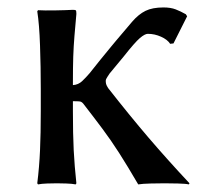

<svg xmlns="http://www.w3.org/2000/svg" viewBox="-20 -485 570 508"><path d="M87.9 -249Q87.9 -308.6 85.9 -364.7Q84 -420.9 78.6 -455.1L80.6 -458Q97.2 -457 126 -457.5Q154.8 -458 172.9 -459Q179.2 -459 180.7 -457.5Q182.1 -456.1 182.1 -448.2Q179.2 -416.5 177 -389.9Q174.8 -363.3 173.8 -335Q172.9 -306.6 172.9 -266.1V-259.8Q187.5 -260.7 198 -271Q208.5 -281.2 217.3 -291.5Q229 -306.6 245.4 -326.7Q261.7 -346.7 274.4 -362.1Q287.1 -377.4 287.1 -377.4Q312.5 -407.7 329.6 -427.5Q346.7 -447.3 365 -456.3Q383.3 -465.3 412.6 -465.3Q431.6 -465.3 444.8 -460.2Q458 -455.1 471.7 -447.3L475.1 -441.9L439 -370.1L430.2 -369.1Q422.9 -380.4 406 -387.9Q389.2 -395.5 371.1 -395.5Q363.3 -395.5 350.1 -384.3Q336.9 -373 307.6 -335.9L270 -290.5Q268.1 -287.1 263.9 -281.2Q259.8 -275.4 259.8 -271Q259.8 -267.1 260.7 -262.9Q261.7 -258.8 266.1 -252Q322.3 -180.2 372.6 -121.3Q422.9 -62.5 481.4 0L479.5 2.9Q471.7 1 450.4 0.5Q429.2 0 415.5 0Q401.9 0 379.4 0.5Q356.9 1 345.7 2.9Q316.9 -46.4 295.2 -80.3Q273.4 -114.3 251.2 -144Q229 -173.8 200.2 -210.9Q197.3 -214.4 194.1 -215.8Q190.9 -217.3 172.9 -217.3V-190.9Q172.9 -130.4 175 -87.9Q177.2 -45.4 182.1 0L180.2 2.9Q170.9 1 155.3 0.5Q139.6 0 130.4 0Q120.6 0 105.2 0.5Q89.8 1 80.6 2.9L78.6 0Q84 -43.5 85.9 -87.4Q87.9 -131.3 87.9 -190.9Z"/></svg>

Font: Kurinto Seri
Style: Regular
Weight: 400
Designer: Kurinto was developed by Clint Goss from a range of fonts that are compatible with the SIL Open Font License Version 1.1
Foundry: Clinton F. Goss
Version: Version 2.196; July 25, 2020